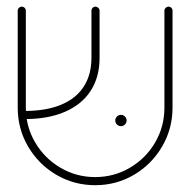

<svg xmlns="http://www.w3.org/2000/svg" viewBox="-20 -542 565 570"><path d="M32.6 -222.2V-510.4Q32.6 -515.2 36.3 -518.7Q40 -522.2 44.8 -522.2Q49.6 -522.2 53.1 -518.7Q56.7 -515.2 56.7 -510.4V-222.2Q56.7 -166.3 84.4 -119.1Q112.2 -71.9 159.4 -44.1Q206.7 -16.3 262.6 -16.3Q318.5 -16.3 365.7 -44.1Q413 -71.9 440.6 -119.1Q468.1 -166.3 468.1 -222.2V-510.4Q468.1 -515.2 471.9 -518.7Q475.6 -522.2 480.4 -522.2Q485.2 -522.2 488.7 -518.7Q492.2 -515.2 492.2 -510.4V-222.2Q492.2 -160 461.3 -107Q430.4 -54.1 377.8 -23.1Q325.2 7.8 262.6 7.8Q200 7.8 147.2 -23.1Q94.4 -54.1 63.5 -106.9Q32.6 -159.6 32.6 -222.2ZM251.5 -370.4V-510.4Q251.5 -515.2 255 -518.7Q258.5 -522.2 263.3 -522.2Q268.1 -522.2 271.9 -518.7Q275.6 -515.2 275.6 -510.4V-370.4Q275.6 -313.3 249.3 -272.6Q223 -231.9 173.1 -210.2Q123.3 -188.5 53.3 -188.5V-212.6Q117 -212.6 161.5 -231.1Q205.9 -249.6 228.7 -285Q251.5 -320.4 251.5 -370.4ZM322.2 -184.4Q322.2 -191.1 327.2 -196.1Q332.2 -201.1 339.3 -201.1Q345.9 -201.1 350.9 -196.1Q355.9 -191.1 355.9 -184.4Q355.9 -177.4 350.9 -172.4Q345.9 -167.4 339.3 -167.4Q332.2 -167.4 327.2 -172.4Q322.2 -177.4 322.2 -184.4Z"/></svg>

Font: 26F Galaxy Hebrew Thin
Style: Regular
Weight: 100
Designer: C₂₉H₂₅N₃O₅
Version: Version 1.000